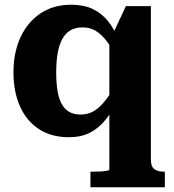

<svg xmlns="http://www.w3.org/2000/svg" viewBox="-20 -570 736 813"><path d="M363 223V157H376Q392 157 407 156Q422 155 432.5 153Q443 151 443 148V-426L455 -420L513 -544H619V107Q619 136 634 146.5Q649 157 675 157H678V223ZM281 -550Q334 -550 371.5 -532.5Q409 -515 436.5 -481.5Q464 -448 483 -399L479 -327Q452 -370 430 -398Q408 -426 384.5 -440Q361 -454 329 -454Q300 -454 279 -442Q258 -430 244.5 -406Q231 -382 224.5 -346.5Q218 -311 218 -264Q218 -219 223.5 -185.5Q229 -152 241.5 -129.5Q254 -107 273.5 -96Q293 -85 321 -85Q352 -85 376.5 -99Q401 -113 425.5 -144Q450 -175 479 -225L480 -151Q456 -99 427 -63Q398 -27 360.5 -8Q323 11 272 11Q197 11 144.5 -23.5Q92 -58 64.5 -120Q37 -182 37 -264Q37 -347 66.5 -411.5Q96 -476 151 -513Q206 -550 281 -550Z"/></svg>

Font: Roboto Serif 20pt
Style: Bold
Weight: 700
Version: Version 1.008